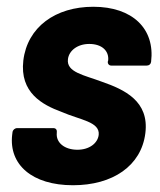

<svg xmlns="http://www.w3.org/2000/svg" viewBox="-20 -541 473 568"><path d="M196 7C313 7 398 -50 410 -147C422 -242 348 -276 282 -299C229 -319 176 -327 181 -366C184 -391 209 -411 244 -411C282 -411 303 -390 300 -362L299 -359C298 -352 303 -347 309 -347H414C421 -347 426 -351 427 -358C439 -456 372 -521 256 -521C144 -521 61 -461 49 -362C38 -267 105 -231 162 -210C217 -186 276 -181 272 -142C269 -117 244 -98 209 -98C171 -98 145 -119 148 -148V-150C149 -157 145 -162 138 -162H31C24 -162 18 -157 17 -150L16 -142C6 -54 75 7 196 7Z"/></svg>

Font: Barlow Semi Condensed
Style: Bold Italic
Weight: 700
Width: 4
Italic angle: -7°
Designer: Jeremy Tribby
Foundry: Tribby Type
Version: Version 1.422;hotconv 1.0.109;makeotfexe 2.5.65596